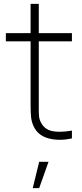

<svg xmlns="http://www.w3.org/2000/svg" viewBox="-20 -710 419 985"><path d="M152 -63Q142 -85.5 139.5 -108.2Q137 -131 137 -171V-179V-690H179V-179V-162.5Q178.5 -130 180.2 -113.5Q182 -97 190 -82Q207.5 -47 245.5 -38Q283.5 -29 349 -40V0Q283 14.5 228.5 -0.2Q174 -15 152 -63ZM10 -540H349V-498H10ZM148 255H181L229 120H181Z"/></svg>

Font: Tap Sans
Style: Regular
Weight: 400
Designer: Tap Payments
Foundry: Tap Payments
Version: Version 1.001;Glyphs 3.1.2 (3151)